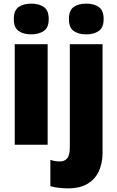

<svg xmlns="http://www.w3.org/2000/svg" viewBox="-20 -796 645 1056"><path d="M152 -776Q194 -776 221 -757.5Q248 -739 248 -691Q248 -644 220.5 -625.5Q193 -607 152 -607Q109 -607 82.5 -625.5Q56 -644 56 -691Q56 -739 82.5 -757.5Q109 -776 152 -776ZM242 -553V0H61V-553ZM359 -691Q359 -739 385 -757.5Q411 -776 454 -776Q497 -776 523.5 -757.5Q550 -739 550 -691Q550 -644 523 -625.5Q496 -607 454 -607Q412 -607 385.5 -625.5Q359 -644 359 -691ZM353 240Q331 240 304 237Q277 234 257 228V83Q271 88 283.5 90Q296 92 311 92Q334 92 349 75.5Q364 59 364 15V-553H544V45Q544 101 524 145Q504 189 462 214.5Q420 240 353 240Z"/></svg>

Font: Noto Sans Tamil SemiCondensed Black
Style: Regular
Weight: 900
Width: 4
Designer: Jelle Bosma - Monotype Design Team
Foundry: Monotype Imaging Inc.
Version: Version 2.004; ttfautohint (v1.8.4.7-5d5b)